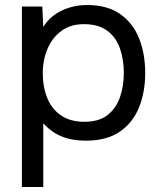

<svg xmlns="http://www.w3.org/2000/svg" viewBox="-20 -553 640 763"><path d="M67 190V-527H148L152 -446Q179 -489 225.5 -511Q272 -533 326 -533Q406 -533 457 -497.5Q508 -462 532.5 -401Q557 -340 557 -263Q557 -186 532 -125Q507 -64 455 -29Q403 6 322 6Q282 6 250 -2.5Q218 -11 194 -27Q170 -43 152 -63V190ZM315 -69Q373 -69 407 -95.5Q441 -122 456.5 -166Q472 -210 472 -263Q472 -317 456.5 -361Q441 -405 406 -431Q371 -457 313 -457Q261 -457 224.5 -430.5Q188 -404 169 -359.5Q150 -315 150 -262Q150 -207 168 -163Q186 -119 223 -94Q260 -69 315 -69Z"/></svg>

Font: Onest
Style: Regular
Weight: 400
Designer: Dmitri Voloshin, Andrey Kudryavtsev
Foundry: Dmitri Voloshin, Andrey Kudryavtsev
Version: Version 1.000;gftools[0.9.33]